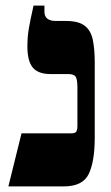

<svg xmlns="http://www.w3.org/2000/svg" viewBox="-20 -667 398 687"><path d="M10 0 57 -190H237Q248 -190 252.5 -195.5Q257 -201 257 -218V-354Q257 -382 251 -392Q245 -402 224 -402H161Q117 -402 97.5 -425Q78 -448 78 -501Q78 -534 83 -564Q88 -594 100 -647H139V-625Q139 -592 180 -592H216Q261 -592 283 -575Q305 -558 312 -525Q319 -492 319 -443V-175Q319 -89 297.5 -44.5Q276 0 208 0Z"/></svg>

Font: Noto Serif Hebrew SemiCondensed Black
Style: Regular
Weight: 900
Width: 4
Designer: Monotype Design Team
Foundry: Monotype Imaging Inc.
Version: Version 2.004; ttfautohint (v1.8.4.7-5d5b)